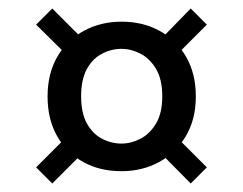

<svg xmlns="http://www.w3.org/2000/svg" viewBox="-20 -524 572 452"><path d="M266 -121Q215 -121 176 -142.5Q137 -164 114.5 -203.5Q92 -243 92 -297Q92 -351 115 -390.5Q138 -430 177.5 -451.5Q217 -473 267 -473Q316 -473 355.5 -451.5Q395 -430 418 -390.5Q441 -351 441 -297Q441 -243 417.5 -203.5Q394 -164 354.5 -142.5Q315 -121 266 -121ZM103 -92 65 -130 148 -213 188 -177ZM429 -92 350 -172 387 -210 467 -130ZM266 -186Q289 -186 311 -197.5Q333 -209 347.5 -233.5Q362 -258 362 -297Q362 -337 347.5 -361.5Q333 -386 311 -397.5Q289 -409 266 -409Q242 -409 220 -397.5Q198 -386 184.5 -361.5Q171 -337 171 -297Q171 -258 184.5 -233.5Q198 -209 220 -197.5Q242 -186 266 -186ZM147 -385 65 -466 103 -504 185 -422ZM382 -381 348 -421 429 -504 467 -466Z"/></svg>

Font: DM Sans 24pt
Style: Regular
Weight: 400
Designer: Colophon Foundry, Jonny Pinhorn
Foundry: Colophon Foundry
Version: Version 4.004;gftools[0.9.30]